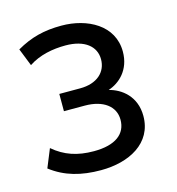

<svg xmlns="http://www.w3.org/2000/svg" viewBox="-84 -585 613 666"><g transform="rotate(-15 222.5 -252.0)"><path d="M199 8C300 8 389 -38 389 -136C389 -207 340 -243 296 -254C336 -267 378 -304 378 -370C378 -465 288 -512 195 -512C133 -512 85 -500 33 -470L58 -407C97 -433 145 -442 191 -442C260 -442 298 -410 298 -364C298 -318 263 -285 202 -285H127V-223H202C268 -223 309 -192 309 -144C309 -93 270 -62 192 -62C133 -62 88 -77 47 -112L20 -46C71 -7 128 8 199 8Z"/></g></svg>

Font: Finlandica
Style: Regular
Weight: 400
Designer: Niklas Ekholm, Juho Hiilivirta, Jaakko Suomalainen
Foundry: Helsinki Type Studio
Version: Version 2.000;Glyphs 3.2 (3202)